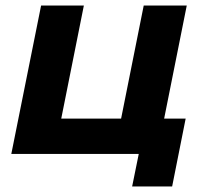

<svg xmlns="http://www.w3.org/2000/svg" viewBox="-20 -558 744 696"><path d="M657 -538H501L419 -128H202L284 -538H129L21 0H483L459 118H604L653 -128H575Z"/></svg>

Font: AWKNG-Font
Style: Bold Italic
Weight: 700
Italic angle: -11.3°
Designer: Awakening Church
Foundry: Awakening Church
Version: Version 1.700;PS 001.700;hotconv 1.0.88;makeotf.lib2.5.64775